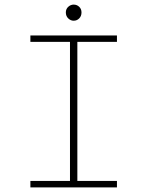

<svg xmlns="http://www.w3.org/2000/svg" viewBox="-20 -814 640 834"><path d="M112 0V-28H284V-632H112V-660H488V-632H316V-28H488V0ZM300 -724Q287 -724 276.5 -734Q266 -744 266 -760Q266 -775 276.5 -784.5Q287 -794 300 -794Q314 -794 324 -784.5Q334 -775 334 -760Q334 -744 324 -734Q314 -724 300 -724Z"/></svg>

Font: Source Code Pro ExtraLight
Style: Regular
Weight: 200
Monospace: yes
Designer: Paul D. Hunt, Teo Tuominen
Foundry: Adobe
Version: Version 1.026;hotconv 1.1.0;makeotfexe 2.6.0